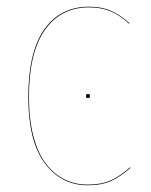

<svg xmlns="http://www.w3.org/2000/svg" viewBox="-20 -547 452 576"><path d="M247.1 -526.9Q284.7 -526.9 312.3 -514.9Q339.8 -502.9 369.1 -477.1L367.2 -476.1Q338.4 -502 310.8 -513.4Q283.2 -524.9 247.1 -524.9Q162.6 -524.9 114.7 -457.3Q66.9 -389.6 66.9 -255.9Q66.9 -189 80.3 -137.9Q93.8 -86.9 117.9 -55.7Q142.1 -24.4 173.6 -8.8Q205.1 6.8 243.2 6.8Q284.2 6.8 312.3 -5.9Q340.3 -18.6 370.1 -44.9L372.1 -43.9Q341.8 -17.1 313.5 -4.2Q285.2 8.8 243.2 8.8Q163.6 8.8 114.3 -57.4Q64.9 -123.5 64.9 -255.9Q64.9 -391.1 113 -459Q161.1 -526.9 247.1 -526.9ZM244.1 -265.1Q250 -265.1 250 -258.8Q250 -252.9 244.1 -252.9Q237.8 -252.9 237.8 -258.8Q237.8 -265.1 244.1 -265.1Z"/></svg>

Font: Fira Sans Compressed Two
Style: Regular
Weight: 100
Width: 1
Designer: Carrois Corporate & Edenspiekermann AG
Foundry: Carrois Corporate GbR & Edenspiekermann AG
Version: Version 4.203;PS 004.203;hotconv 1.0.88;makeotf.lib2.5.64775